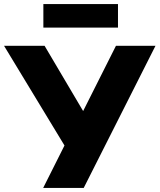

<svg xmlns="http://www.w3.org/2000/svg" viewBox="-43 -932 791 952"><path d="M171 0 293 -243 288 -192 -23 -705H178L373 -375H366L532 -705H728L372 0ZM172 -795V-912H542V-795Z"/></svg>

Font: Nunito Sans 8pt Black
Style: Regular
Weight: 900
Version: Version 3.101;gftools[0.9.27]